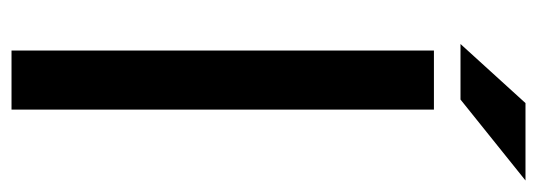

<svg xmlns="http://www.w3.org/2000/svg" viewBox="-312 -598 910 325"><g transform="rotate(90 142.5 -435.0)"><path d="M65 0V-715H165V0ZM54 -760 154 -870H285L148 -760Z"/></g></svg>

Font: Radio Canada Big
Style: Regular
Weight: 400
Designer: Étienne Aubert Bonn
Foundry: Coppers and Brasses
Version: Version 1.001